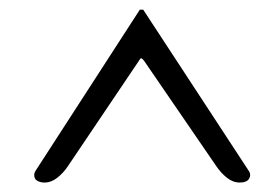

<svg xmlns="http://www.w3.org/2000/svg" viewBox="-20 -628 555 398"><path d="M72.2 -249.6Q64.1 -249.6 57.5 -253.1Q50.9 -256.6 50.9 -265.5Q50.9 -269 53.1 -273L269.8 -607.9H276.9L496.2 -273Q501 -265.4 496.3 -257.5Q491.5 -249.6 477.1 -249.6Q462.8 -249.6 450.3 -259.6Q437.8 -269.6 428.7 -283.1L278.3 -502.5Q274.3 -507.5 272.3 -507.1Q270.4 -506.7 268.3 -502.5L120.6 -283.3Q111.3 -269.4 98.7 -259.5Q86.2 -249.6 72.2 -249.6Z"/></svg>

Font: EB Garamond
Style: Italic
Weight: 400
Italic angle: -17.2°
Designer: Georg Duffner and Octavio Pardo
Foundry: Georg Duffner
Version: Version 1.001